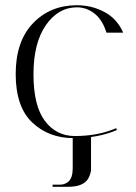

<svg xmlns="http://www.w3.org/2000/svg" viewBox="-20 -524 521 734"><path d="M274 -496Q203 -496 155.5 -428Q108 -360 108 -240Q108 -120 151.5 -62Q195 -4 266 -4Q355 -4 424 -34L427 -27Q356 4 261 4Q166 4 103 -56Q40 -116 40 -241Q40 -366 106 -435Q172 -504 274 -504Q331 -504 379.5 -478Q428 -452 451 -399H387Q372 -448 341.5 -472Q311 -496 274 -496ZM258 0H328V126Q328 131 324 143.5Q320 156 312 166Q291 190 242 190H181V182Q199 182 209.5 182Q220 182 228 178.5Q236 175 242 170Q258 155 258 119Z"/></svg>

Font: Italiana
Style: Regular
Weight: 400
Designer: Santiago Orozco
Foundry: Santiago Orozco
Version: Version 001.001